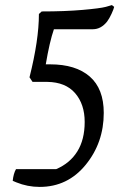

<svg xmlns="http://www.w3.org/2000/svg" viewBox="-20 -725 500 755"><path d="M136 10Q88 10 44 -8L30 -14Q33 -43 43 -60H201Q255 -83 284 -129.5Q313 -176 313 -245.5Q313 -315 275.5 -358.5Q238 -402 166 -403H108L96 -421Q133 -568 133 -670L144 -680Q235 -680 304 -686Q373 -692 396 -698L420 -705L429 -698Q427 -689 418.5 -670.5Q410 -652 401 -640Q377 -610 345 -610H192Q175 -561 160 -472H177Q278 -472 333 -424Q388 -376 388 -281Q388 -164 317 -77Q246 10 136 10Z"/></svg>

Font: Kotta One
Style: Regular
Weight: 400
Designer: Ania Kruk
Foundry: Ania Kruk
Version: Version 1.001